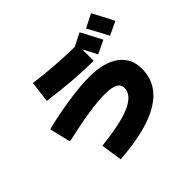

<svg xmlns="http://www.w3.org/2000/svg" viewBox="-204 -1099 1407 1407"><g transform="rotate(-45 500.0 -395.0)"><path d="M830 -649 727 -600Q690 -673 670 -708V-590Q482 -590 220 -625L240 -790Q438 -763 644 -760L745 -811Q791 -726 830 -649ZM990 -685 885 -635Q840 -722 798 -797L903 -850Q939 -785 990 -685ZM300 60 275 -105Q498 -129 594 -175Q690 -221 690 -290Q690 -325 658 -342.5Q626 -360 550 -360Q414 -360 130 -295L90 -460Q204 -490 337.5 -510Q471 -530 560 -530Q716 -530 798 -469Q880 -408 880 -300Q880 20 300 60Z"/></g></svg>

Font: Mplus 1p Black
Style: Regular
Weight: 900
Version: Version 1.061